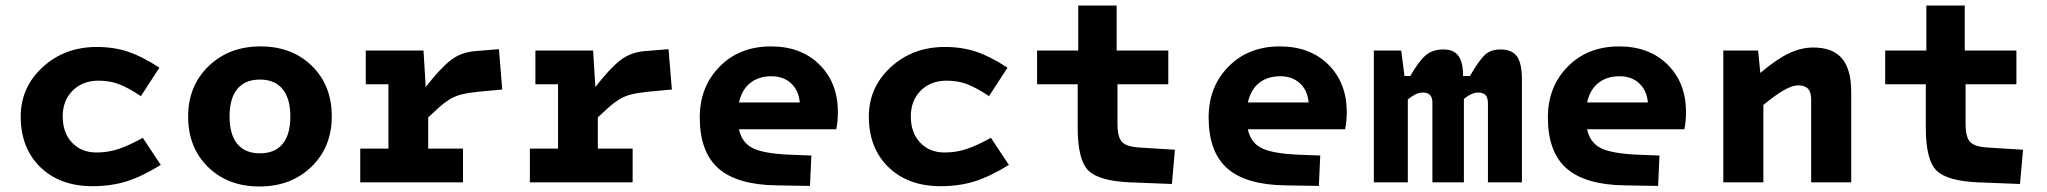

<svg xmlns="http://www.w3.org/2000/svg" viewBox="-20 -660 7408 695"><path d="M337 -368Q279 -368 243 -332Q207 -296 207 -239Q207 -179 241 -143.5Q275 -108 329 -108Q370 -108 407 -120Q444 -132 497 -161L562 -63Q494 -21 438 -3.5Q382 14 315 14Q197 14 126 -55Q55 -124 55 -238Q55 -344 134.5 -417Q214 -490 330 -490Q393 -490 444.5 -472.5Q496 -455 557 -415L490 -312Q445 -342 411.5 -355Q378 -368 337 -368Z M1181 -239Q1181 -128 1107.5 -56.5Q1034 15 919 15Q805 15 733 -55.5Q661 -126 661 -238Q661 -349 735 -420.5Q809 -492 923 -492Q1037 -492 1109 -421.5Q1181 -351 1181 -239ZM811 -239Q811 -173 839 -139Q867 -105 921 -105Q975 -105 1003 -139Q1031 -173 1031 -238Q1031 -303 1003 -337.5Q975 -372 921 -372Q867 -372 839 -338Q811 -304 811 -239Z M1284 0V-122H1386V-355H1304V-477H1513L1521 -345Q1574 -413 1611.5 -442Q1649 -471 1700 -475L1786 -482L1798 -336L1712 -328Q1674 -324 1650 -318Q1626 -312 1604 -298Q1588 -288 1570.5 -272.5Q1553 -257 1530 -235V-122H1656V0Z M1898 0V-122H2000V-355H1918V-477H2127L2135 -345Q2188 -413 2225.5 -442Q2263 -471 2314 -475L2400 -482L2412 -336L2326 -328Q2288 -324 2264 -318Q2240 -312 2218 -298Q2202 -288 2184.5 -272.5Q2167 -257 2144 -235V-122H2270V0Z M2839 -100 2917 -97 2912 13 2791 11Q2648 9 2580.5 -50.5Q2513 -110 2513 -235Q2513 -346 2585 -419Q2657 -492 2771 -492Q2880 -492 2946.5 -426Q3013 -360 3013 -254Q3013 -238 3011.5 -222Q3010 -206 3007 -192H2655Q2665 -144 2704.5 -124Q2744 -104 2839 -100ZM2772 -384Q2726 -384 2695.5 -359.5Q2665 -335 2655 -289H2875Q2871 -333 2843.5 -358.5Q2816 -384 2772 -384Z M3407 -368Q3349 -368 3313 -332Q3277 -296 3277 -239Q3277 -179 3311 -143.5Q3345 -108 3399 -108Q3440 -108 3477 -120Q3514 -132 3567 -161L3632 -63Q3564 -21 3508 -3.5Q3452 14 3385 14Q3267 14 3196 -55Q3125 -124 3125 -238Q3125 -344 3204.5 -417Q3284 -490 3400 -490Q3463 -490 3514.5 -472.5Q3566 -455 3627 -415L3560 -312Q3515 -342 3481.5 -355Q3448 -368 3407 -368Z M3881 -198V-355H3734V-477H3883V-640H4022V-477H4209V-355H4025V-213Q4025 -164 4041 -146.5Q4057 -129 4104 -126L4233 -118L4222 6L4069 0Q3957 -5 3919 -43.5Q3881 -82 3881 -198Z M4681 -100 4759 -97 4754 13 4633 11Q4490 9 4422.5 -50.5Q4355 -110 4355 -235Q4355 -346 4427 -419Q4499 -492 4613 -492Q4722 -492 4788.5 -426Q4855 -360 4855 -254Q4855 -238 4853.5 -222Q4852 -206 4849 -192H4497Q4507 -144 4546.5 -124Q4586 -104 4681 -100ZM4614 -384Q4568 -384 4537.5 -359.5Q4507 -335 4497 -289H4717Q4713 -333 4685.5 -358.5Q4658 -384 4614 -384Z M4953 -477H5052L5064 -385H5085Q5116 -439 5141 -460Q5166 -481 5205 -481Q5242 -481 5259 -458Q5276 -435 5276 -385H5301Q5334 -442 5355 -461.5Q5376 -481 5412 -481Q5453 -481 5471 -456Q5489 -431 5489 -373V0H5366V-286Q5366 -306 5357.5 -315.5Q5349 -325 5331 -325Q5319 -325 5306.5 -319.5Q5294 -314 5279 -302V0H5165V-288Q5165 -307 5156.5 -316Q5148 -325 5131 -325Q5118 -325 5105 -319Q5092 -313 5076 -300V0H4953Z M5909 -100 5987 -97 5982 13 5861 11Q5718 9 5650.5 -50.5Q5583 -110 5583 -235Q5583 -346 5655 -419Q5727 -492 5841 -492Q5950 -492 6016.5 -426Q6083 -360 6083 -254Q6083 -238 6081.5 -222Q6080 -206 6077 -192H5725Q5735 -144 5774.5 -124Q5814 -104 5909 -100ZM5842 -384Q5796 -384 5765.5 -359.5Q5735 -335 5725 -289H5945Q5941 -333 5913.5 -358.5Q5886 -384 5842 -384Z M6218 -477H6344L6352 -396Q6411 -446 6455.5 -467Q6500 -488 6544 -488Q6614 -488 6647.5 -448.5Q6681 -409 6681 -327V0H6536V-300Q6536 -327 6524.5 -339Q6513 -351 6489 -351Q6468 -351 6438 -334Q6408 -317 6363 -280V0H6218Z M6951 -198V-355H6804V-477H6953V-640H7092V-477H7279V-355H7095V-213Q7095 -164 7111 -146.5Q7127 -129 7174 -126L7303 -118L7292 6L7139 0Q7027 -5 6989 -43.5Q6951 -82 6951 -198Z"/></svg>

Font: Intel One Mono
Style: Bold
Weight: 700
Monospace: yes
Designer: Fred Shallcrass
Foundry: Frere-Jones Type LLC
Version: Version 1.400;hotconv 1.1.0;makeotfexe 2.6.0;FJTRelease1.4